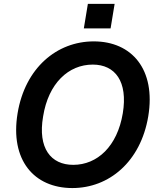

<svg xmlns="http://www.w3.org/2000/svg" viewBox="-20 -948 815 978"><path d="M427.6 -928.3 407 -803.3H543.3L563.9 -928.3ZM735.1 -355.1C774.9 -594.5 651.3 -737.2 457.7 -737.2C269.5 -737.2 108 -602.3 69.6 -371.1C30.2 -132.5 153.4 9.9 348.7 9.9C535.2 9.9 696.4 -123.9 735.1 -355.1ZM605.5 -371.1C577.4 -202.1 475.5 -108.3 353 -108.3C239.3 -108.3 171.5 -192.8 199.6 -355.1C226.6 -524.1 329.2 -619 452.4 -619C566.8 -619 632.1 -532.7 605.5 -371.1Z"/></svg>

Font: TID UI Semi Bold
Style: Italic
Weight: 600
Italic angle: -9.39999°
Designer: The TID Project Authors
Foundry: Bakken & Bæck
Version: Version 1.001;hotconv 1.0.109;makeotfexe 2.5.65596